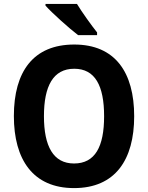

<svg xmlns="http://www.w3.org/2000/svg" viewBox="-20 -953 758 983"><path d="M374 -933H213V-924C246 -887 335 -807 380 -773H477V-787C449 -822 400 -890 374 -933ZM667 -358C667 -582 570 -725 360 -725C151 -725 51 -587 51 -359C51 -136 149 10 359 10C570 10 667 -135 667 -358ZM205 -358C205 -512 252 -601 360 -601C467 -601 513 -514 513 -358C513 -202 467 -116 359 -116C253 -116 205 -204 205 -358Z"/></svg>

Font: Noto Sans Thai Looped SemiCondensed
Style: Bold
Weight: 700
Width: 4
Designer: Sasikarn Vongin, Ben Mitchell
Foundry: The Fontpad Ltd
Version: Version 1.001